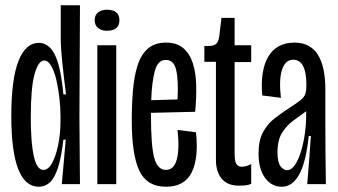

<svg xmlns="http://www.w3.org/2000/svg" viewBox="-20 -700 1287 730"><path d="M128 10Q23 10 23 -259Q23 -398 50 -467.5Q77 -537 128 -537Q166 -537 188.5 -492Q211 -447 221 -341H231Q222 -412 216.5 -465.5Q211 -519 211 -554V-680H284L282 -252L284 0H215L230 -169H221Q213 -100 200 -61Q187 -22 169 -6Q151 10 128 10ZM145 -54Q164 -54 178.5 -81Q193 -108 201.5 -150.5Q210 -193 210 -240V-261Q210 -290 206 -326Q202 -362 194.5 -395Q187 -428 175 -449Q163 -470 148 -470Q126 -470 111.5 -418.5Q97 -367 97 -253Q97 -159 108.5 -106.5Q120 -54 145 -54Z M350 0V-528H422V0ZM386 -583Q366 -583 353 -593.5Q340 -604 340 -623Q340 -643 353 -653Q366 -663 386 -663Q434 -663 434 -623Q434 -583 386 -583Z M611 10Q539 10 510 -50.5Q481 -111 481 -242Q481 -303 485.5 -356.5Q490 -410 503 -451Q516 -492 542 -515Q568 -538 611 -538Q653 -538 677.5 -516.5Q702 -495 713.5 -458.5Q725 -422 726 -374.5Q727 -327 722 -275L554 -271Q554 -267 554 -261Q554 -145 566.5 -99.5Q579 -54 611 -54Q641 -54 652 -93Q663 -132 655 -206L725 -197Q736 -100 709 -45Q682 10 611 10ZM611 -472Q580 -473 568.5 -429.5Q557 -386 555 -319L655 -322Q659 -393 650 -433Q641 -473 611 -472Z M889 6Q845 6 823 -20.5Q801 -47 801 -92V-465H757V-525H771Q795 -525 803.5 -535Q812 -545 814 -565L822 -632H872V-528H935V-464H872V-117Q872 -88 878.5 -77Q885 -66 899 -66Q904 -66 913.5 -68Q923 -70 935 -76V-1Q924 4 911 5Q898 6 889 6Z M1052 10Q1012 10 987.5 -24Q963 -58 963 -116Q963 -166 980 -197.5Q997 -229 1023.5 -249.5Q1050 -270 1079 -289Q1109 -308 1123 -319.5Q1137 -331 1141 -343.5Q1145 -356 1145 -376Q1145 -473 1095 -473Q1065 -473 1052.5 -435.5Q1040 -398 1048 -328L977 -337Q969 -433 1000.5 -485.5Q1032 -538 1100 -538Q1217 -538 1217 -359V-241Q1217 -181 1217.5 -120.5Q1218 -60 1219 0H1148Q1152 -46 1155.5 -91.5Q1159 -137 1162 -183H1154Q1143 -81 1117 -35.5Q1091 10 1052 10ZM1071 -53Q1088 -53 1101.5 -73Q1115 -93 1124.5 -124.5Q1134 -156 1139 -191Q1144 -226 1144 -257V-277Q1122 -261 1096.5 -242.5Q1071 -224 1053 -196Q1035 -168 1035 -121Q1035 -83 1046.5 -68Q1058 -53 1071 -53Z"/></svg>

Font: Bricolage Grotesque 96pt Condensed Light
Style: Regular
Weight: 300
Width: 3
Designer: Mathieu Triay
Foundry: Atelier Triay
Version: Version 1.001; ttfautohint (v1.8.4.7-5d5b);gftools[0.9.33.de